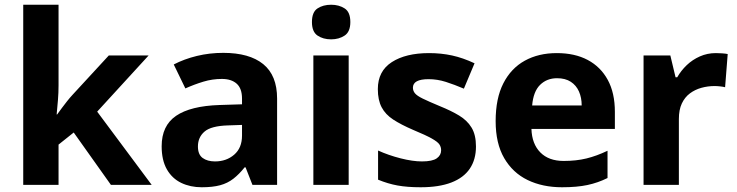

<svg xmlns="http://www.w3.org/2000/svg" viewBox="-20 -780 3111 810"><path d="M227 -420Q227 -389 224.5 -358.5Q222 -328 219 -297H221Q231 -311 241.5 -325Q252 -339 263 -353Q274 -367 286 -380L439 -546H607L390 -309L620 0H448L291 -221L227 -170V0H78V-760H227Z M922 -557Q1032 -557 1090.5 -509.5Q1149 -462 1149 -364V0H1045L1016 -74H1012Q989 -45 964.5 -26Q940 -7 908.5 1.5Q877 10 831 10Q783 10 744.5 -8.5Q706 -27 684 -65.5Q662 -104 662 -163Q662 -250 723 -291.5Q784 -333 906 -337L1001 -340V-364Q1001 -407 978.5 -427Q956 -447 916 -447Q876 -447 838 -435.5Q800 -424 762 -407L713 -508Q757 -531 810.5 -544Q864 -557 922 -557ZM943 -251Q871 -249 843 -225Q815 -201 815 -162Q815 -128 835 -113.5Q855 -99 887 -99Q935 -99 968 -127.5Q1001 -156 1001 -208V-253Z M1451 -546V0H1302V-546ZM1377 -760Q1410 -760 1434 -744.5Q1458 -729 1458 -687Q1458 -646 1434 -630Q1410 -614 1377 -614Q1343 -614 1319.5 -630Q1296 -646 1296 -687Q1296 -729 1319.5 -744.5Q1343 -760 1377 -760Z M1988 -162Q1988 -107 1962 -68.5Q1936 -30 1884 -10Q1832 10 1755 10Q1698 10 1657 2.5Q1616 -5 1575 -22V-145Q1619 -125 1670 -112Q1721 -99 1760 -99Q1804 -99 1822.5 -112Q1841 -125 1841 -146Q1841 -160 1833.5 -171Q1826 -182 1801 -196Q1776 -210 1723 -232Q1672 -254 1639 -275.5Q1606 -297 1590 -327.5Q1574 -358 1574 -404Q1574 -480 1633 -518Q1692 -556 1790 -556Q1841 -556 1887 -546Q1933 -536 1982 -513L1937 -406Q1897 -423 1861 -434.5Q1825 -446 1788 -446Q1755 -446 1738.5 -437Q1722 -428 1722 -410Q1722 -397 1730.5 -386.5Q1739 -376 1763.5 -364Q1788 -352 1836 -332Q1883 -313 1917 -292.5Q1951 -272 1969.5 -241.5Q1988 -211 1988 -162Z M2329 -556Q2405 -556 2459.5 -527Q2514 -498 2544 -443Q2574 -388 2574 -308V-236H2222Q2224 -173 2259.5 -137Q2295 -101 2358 -101Q2411 -101 2454 -111.5Q2497 -122 2543 -144V-29Q2503 -9 2458.5 0.5Q2414 10 2351 10Q2269 10 2206 -20.5Q2143 -51 2107 -113Q2071 -175 2071 -269Q2071 -365 2103.5 -428.5Q2136 -492 2194 -524Q2252 -556 2329 -556ZM2330 -450Q2287 -450 2258.5 -422Q2230 -394 2225 -335H2434Q2434 -368 2422.5 -394Q2411 -420 2388 -435Q2365 -450 2330 -450Z M3000 -556Q3011 -556 3026 -555Q3041 -554 3050 -552L3039 -412Q3032 -414 3018.5 -415.5Q3005 -417 2995 -417Q2966 -417 2939 -409.5Q2912 -402 2890.5 -386Q2869 -370 2856.5 -343.5Q2844 -317 2844 -278V0H2695V-546H2808L2830 -454H2837Q2853 -482 2877 -505Q2901 -528 2932.5 -542Q2964 -556 3000 -556Z"/></svg>

Font: Noto Sans Thai
Style: Bold
Weight: 700
Designer: Monotype Design Team
Foundry: Monotype Imaging Inc.
Version: Version 2.001